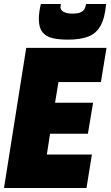

<svg xmlns="http://www.w3.org/2000/svg" viewBox="-31 -939 552 959"><path d="M-11 0 100 -700H501L473 -529H261L244 -426H434L408 -271H219L203 -167H428L401 0ZM309 -741Q264 -741 231.5 -748.5Q199 -756 181 -778.5Q163 -801 163 -844Q163 -876 173 -919H273Q272 -913 271.5 -909.5Q271 -906 271 -903Q271 -889 286.5 -880Q302 -871 330 -871Q359 -871 373 -878Q387 -885 392 -896Q397 -907 399 -919H499Q493 -850 471.5 -811Q450 -772 410.5 -756.5Q371 -741 309 -741Z"/></svg>

Font: Georama SemiCondensed Black
Style: Italic
Weight: 900
Width: 4
Italic angle: -9°
Designer: Jean-Baptiste Levee
Foundry: Production Type
Version: Version 1.000